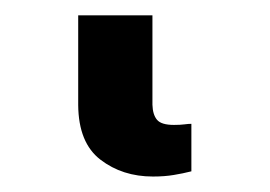

<svg xmlns="http://www.w3.org/2000/svg" viewBox="-20 30 347 247"><path d="M80.6 49.7H176.1V164.8Q176.5 177.6 182 184.1Q187.5 190.7 203.8 190.7Q212 190.7 217.2 190Q222.3 189.3 226.2 189.3V250.4Q215.2 253.2 203.5 255.1Q191.8 257.1 176.8 257.1Q137.4 257.1 109.2 235.4Q81 213.8 80.6 165.1Z"/></svg>

Font: Inter UI Extra Bold
Style: Regular
Weight: 800
Designer: Rasmus Andersson
Foundry: rsms
Version: 3.2;8d6f07862